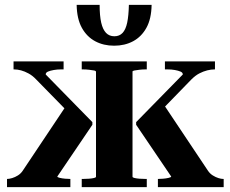

<svg xmlns="http://www.w3.org/2000/svg" viewBox="-20 -774 953 794"><path d="M905 0H633V-34H634Q642 -34 654.5 -35Q667 -36 677.5 -38.5Q688 -41 688 -44L543 -258V-269L736 -466Q736 -474 726.5 -478Q717 -482 703 -484.5Q689 -487 673 -487H662V-520H869V-487H867Q853 -487 837 -483Q821 -479 804.5 -470.5Q788 -462 771 -445L632 -302L657 -342L840 -68Q848 -56 860 -48.5Q872 -41 883.5 -37.5Q895 -34 903 -34H905ZM9 0V-34H10Q18 -34 30 -37.5Q42 -41 54 -48.5Q66 -56 74 -68L257 -342L270 -302L130 -445Q115 -461 98.5 -470Q82 -479 67 -483Q52 -487 38 -487H36V-520H243V-487H232Q217 -487 202.5 -484.5Q188 -482 178.5 -478Q169 -474 169 -466L362 -269V-258L217 -44Q217 -41 227 -38.5Q237 -36 249.5 -35Q262 -34 270 -34H271V0ZM318 -487V-520H587V-487H582Q569 -487 556.5 -485.5Q544 -484 536 -482.5Q528 -481 528 -478V-43Q528 -40 536 -38Q544 -36 556.5 -35Q569 -34 582 -34H587V0H318V-34H323Q336 -34 348.5 -35Q361 -36 369 -38Q377 -40 377 -43V-477Q377 -481 369 -482.5Q361 -484 348.5 -485.5Q336 -487 323 -487ZM452 -585Q408 -585 373.5 -603.5Q339 -622 318.5 -659Q298 -696 297 -754H392Q392 -709 398.5 -680.5Q405 -652 418.5 -638Q432 -624 453 -624Q474 -624 487 -638Q500 -652 506 -680.5Q512 -709 513 -754H607Q606 -696 585.5 -659Q565 -622 530.5 -603.5Q496 -585 452 -585Z"/></svg>

Font: Roboto Serif 144pt SemiBold
Style: Regular
Weight: 600
Version: Version 1.008